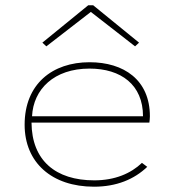

<svg xmlns="http://www.w3.org/2000/svg" viewBox="-20 -695 665 725"><path d="M155 -520 323 -650 490 -520 505 -534 332 -675H313L140 -534ZM335 10C420 10 487 -18 536 -65L516 -80C474 -40 414 -14 336 -14C190 -14 100 -89 99 -232H544C545 -243 546 -245 546 -256C546 -393 448 -460 318 -460C178 -460 73 -378 73 -224C73 -81 176 10 335 10ZM101 -256C106 -358 184 -436 318 -436C437 -436 520 -375 520 -256Z"/></svg>

Font: Inconsolata Expanded ExtraLight
Style: Regular
Weight: 200
Width: 7
Monospace: yes
Designer: Raph Levien, Cyreal, Brenton Simpson
Foundry: Raph Levien, Cyreal, Google
Version: Version 3.100